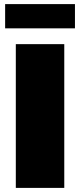

<svg xmlns="http://www.w3.org/2000/svg" viewBox="-20 -915 390 935"><path d="M57 0V-700H293V0ZM5 -777V-895H345V-777Z"/></svg>

Font: MOST Montserrat Black
Style: Regular
Weight: 900
Designer: Julieta Ulanovsky
Foundry: Julieta Ulanovsky
Version: Version 8.000;March 11, 2024;FontCreator 15.0.0.2926 64-bit